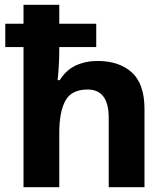

<svg xmlns="http://www.w3.org/2000/svg" viewBox="-20 -780 697 800"><path d="M227 -760V-681H381V-584H227V-575Q227 -535 224.5 -498Q222 -461 220 -446H229Q255 -488 295.5 -507Q336 -526 387 -526Q476 -526 529 -478.5Q582 -431 582 -326V0H433V-289Q433 -407 345 -407Q278 -407 252.5 -360.5Q227 -314 227 -227V0H78V-584H2V-681H78V-760Z"/></svg>

Font: Noto Sans Vithkuqi
Style: Bold
Weight: 700
Version: Version 1.001; ttfautohint (v1.8.4.7-5d5b)